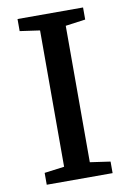

<svg xmlns="http://www.w3.org/2000/svg" viewBox="-85 -796 573 848"><g transform="rotate(-10 202.0 -371.5)"><path d="M54.7 0ZM144 -64.9V-676.3L54.7 -689V-743.2H348.6V-689L259.3 -676.8V-64.9L350.1 -51.8V0H54.7V-53.2Z"/></g></svg>

Font: Merriweather
Style: Regular
Weight: 400
Designer: Eben Sorkin
Foundry: Eben Sorkin
Version: Version 1.584; ttfautohint (v1.6)